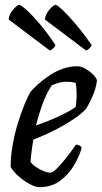

<svg xmlns="http://www.w3.org/2000/svg" viewBox="-20 -774 421 794"><path d="M142 0Q128 0 104.5 -12Q81 -24 58.5 -43.5Q36 -63 24 -84Q24 -128 32.5 -175.5Q41 -223 54.5 -266.5Q68 -310 82 -343.5Q96 -377 106 -394Q115 -405 134 -422.5Q153 -440 178.5 -458Q204 -476 235 -488Q266 -500 300 -500Q316 -500 334.5 -489Q353 -478 366.5 -464Q380 -450 381 -441Q377 -408 362.5 -375.5Q348 -343 335 -323Q318 -304 283 -280.5Q248 -257 204.5 -235Q161 -213 118 -197Q113 -168 110 -143.5Q107 -119 106 -105Q112 -95 127 -84.5Q142 -74 159 -67Q176 -60 188 -60Q198 -60 214 -76Q230 -92 247.5 -113.5Q265 -135 278 -153Q291 -171 294 -176Q303 -176 309.5 -172Q316 -168 318 -163Q309 -130 287 -92Q265 -54 229.5 -27Q194 0 142 0ZM129 -255Q178 -272 222.5 -292.5Q267 -313 293 -332Q294 -340 295.5 -353Q297 -366 297 -375Q297 -410 293 -431Q283 -434 274 -435Q265 -436 255 -436Q227 -436 194 -421Q172 -388 156 -344Q140 -300 129 -255ZM336 -565 166 -693Q167 -708 175.5 -722Q184 -736 194.5 -745Q205 -754 210 -754Q216 -754 238 -733.5Q260 -713 292 -675.5Q324 -638 359 -588Q358 -582 350.5 -574.5Q343 -567 336 -565ZM186 -565 16 -693Q17 -708 25.5 -722Q34 -736 44.5 -745Q55 -754 60 -754Q66 -754 89 -733.5Q112 -713 144 -675.5Q176 -638 209 -588Q208 -582 200.5 -574.5Q193 -567 186 -565Z"/></svg>

Font: Texturina 72pt 72pt Medium
Style: Italic
Weight: 500
Italic angle: -11°
Designer: Guillermo Torres Carreño
Foundry: Omnibus-Type
Version: Version 1.002; ttfautohint (v1.8.3)